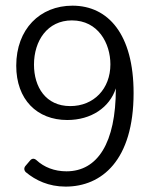

<svg xmlns="http://www.w3.org/2000/svg" viewBox="-20 -656 543 687"><path d="M239.3 -635.7C123 -635.7 38.1 -551.8 38.1 -420.9C38.1 -299.8 112.3 -226.6 220.7 -226.6C306.6 -226.6 372.1 -271.5 394.5 -339.8V-338.9C394.5 -144.5 329.1 -43 217.8 -43C174.8 -43 137.7 -57.6 110.4 -83C102.5 -89.8 94.7 -89.8 87.9 -82L71.3 -62.5C65.4 -55.7 65.4 -46.9 72.3 -40C107.4 -10.7 154.3 11.7 214.8 11.7C343.8 11.7 458 -82 458 -323.2C458 -533.2 367.2 -635.7 239.3 -635.7ZM231.4 -276.4C143.6 -276.4 101.6 -344.7 101.6 -424.8C101.6 -509.8 149.4 -583 237.3 -583C331.1 -583 375 -501 375 -425.8C375 -337.9 315.4 -276.4 231.4 -276.4Z"/></svg>

Font: Ed Sans Neue Light
Style: Regular
Weight: 300
Designer: Stephen Hutchings
Version: Version 1.004;PS 001.004;hotconv 1.0.88;makeotf.lib2.5.64775